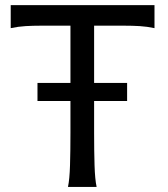

<svg xmlns="http://www.w3.org/2000/svg" viewBox="-20 -733 658 753"><path d="M256.3 -407.7V-632.3H141.6Q108.9 -632.3 80.1 -630.6Q51.3 -628.9 22 -622.6V-712.9H585.9V-622.6Q556.6 -628.9 528.1 -630.6Q499.5 -632.3 466.3 -632.3H349.1V-407.7H478.5V-336.9H349.1V-212.4Q349.1 -140.1 350.8 -84.7Q352.5 -29.3 358.9 0H246.6Q252.9 -29.3 254.6 -84.7Q256.3 -140.1 256.3 -212.4V-336.9H127V-407.7Z"/></svg>

Font: Andika FrenchTight
Style: Regular
Weight: 400
Designer: Victor Gaultney, Annie Olsen, Julie Remington, Don Collingsworth, Eric Hays, Becca Hirsbrunner
Foundry: SIL International
Version: Version 5.000 ; Dig1 Dig4Opn Dig7 LnSpcTght